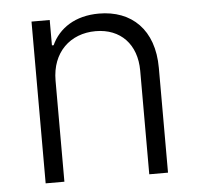

<svg xmlns="http://www.w3.org/2000/svg" viewBox="-45 -599 669 645"><g transform="rotate(-5 290.0 -276.5)"><path d="M83.5 0H146.7V-340.9C146.7 -436.1 209.2 -494.7 295.1 -494.7C378.9 -494.7 432.9 -438.6 432.9 -349.4V0H496.1V-353.3C496.1 -482.6 421.2 -552.6 311.1 -552.6C231.2 -552.6 176.1 -515.6 150.6 -459.9H144.9V-545.5H83.5Z"/></g></svg>

Font: TID UI Light
Style: Regular
Weight: 300
Designer: The TID Project Authors
Foundry: Bakken & Bæck
Version: Version 1.001;hotconv 1.0.109;makeotfexe 2.5.65596